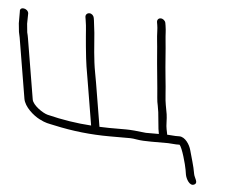

<svg xmlns="http://www.w3.org/2000/svg" viewBox="-60 -509 808 691"><g transform="rotate(5 344.0 -163.5)"><path d="M236.1 -453C227.7 -453 221.7 -446.2 223.1 -438L224.6 -429C229.8 -397.8 228 -394.3 234 -332.6C240.6 -264.6 243.7 -253.9 251.7 -206L277.5 -51C225.6 -54.2 172.5 -62.5 118.3 -75.9C100.8 -80.2 63.4 -105.5 60 -126L23.7 -344C22.5 -351.3 21 -358.3 19.2 -365L16.1 -396L16.7 -434C13.7 -452.4 -17.1 -456.7 -13.8 -437L-13.8 -395L-10.6 -364C-8.8 -357.3 -7.4 -350.7 -6.3 -344L30 -126C34.9 -96.9 68.7 -68.5 90.6 -57.4C115.2 -45 121.4 -45.5 146.3 -40C212.3 -25.3 279.6 -18 348 -18H421.5C427.2 -18 435.8 -17 447.5 -15C459.2 -13 476 -12 498 -12H559L588.3 -10H600.3C610.4 -1.4 627 59.9 630 78L632.8 95C635.2 109.1 649.1 136.3 665.6 128.2C680.8 120.7 664.4 104.7 662 90.2C656.9 59.6 647.8 34.1 640.5 6C635.4 -13.4 618.3 -40 597.3 -40H583.3L554 -42H553L552.2 -47C551.3 -52.3 550.3 -57 549.3 -61C546.2 -73.4 547.4 -99.7 544.8 -115C540.1 -143.4 536.6 -153.4 534.7 -184.3C533.6 -201.4 531.6 -223.6 528.7 -250.8C524.2 -292.1 521.5 -345.2 517.6 -380.5C515.3 -401.7 516.3 -412.2 513.1 -432L511.4 -442C510 -450.2 501.7 -457 493.4 -457C485 -457 480 -450.2 481.4 -442L483.1 -432C484.2 -425.3 484.8 -418.5 485 -411.5C485.6 -384.3 489.1 -366.1 491.5 -330.4C494 -293.3 503.6 -206.8 506 -171C506.7 -161 508.1 -151.7 510.2 -143L514 -120L520 -60L523 -42H476C443.3 -46 419.3 -48 403.8 -48H343L307.8 -49L281.7 -206C279.9 -216.7 277.8 -228.5 275.3 -241.5C266.2 -288.9 263.7 -340.5 260 -384L254.6 -429L253.1 -438C251.7 -446.2 244.4 -453 236.1 -453Z"/></g></svg>

Font: MewTooHand
Style: Lta
Weight: 400
Designer: Mew Too, Robert Jablonski
Version: Version 0.77